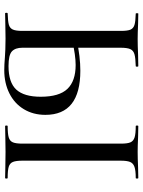

<svg xmlns="http://www.w3.org/2000/svg" viewBox="96 -761 669 901"><g transform="rotate(90 430.5 -310.5)"><path d="M249 1Q235 0 212.5 -1Q190 -2 161 -2L96 -1Q76 0 43 0Q40 0 40 -6Q40 -12 43 -12Q80 -13 96 -17.5Q112 -22 118.5 -36Q125 -50 125 -81V-544Q125 -575 119 -588.5Q113 -602 97 -607Q81 -612 44 -613Q42 -613 42 -619Q42 -625 44 -625L92 -624Q136 -622 163 -622Q193 -622 239 -624L290 -625Q293 -625 293 -619Q293 -613 290 -613Q252 -612 234.5 -607Q217 -602 210.5 -587.5Q204 -573 204 -542V-81Q204 -48 221 -32Q238 -16 290 -16Q367 -16 400.5 -52.5Q434 -89 434 -167Q434 -254 397 -292.5Q360 -331 285 -331Q240 -331 171 -315L168 -336Q246 -353 312 -353Q519 -353 519 -189Q519 -132 492.5 -88Q466 -44 418 -20Q370 4 309 4Q284 4 249 1ZM815 -12Q818 -12 818 -6Q818 0 815 0Q784 0 766 -1L693 -2L623 -1Q604 0 572 0Q569 0 569 -6Q569 -12 572 -12Q608 -12 625 -17Q642 -22 648 -36.5Q654 -51 654 -81V-544Q654 -574 648 -588Q642 -602 625 -607.5Q608 -613 572 -613Q569 -613 569 -619Q569 -625 572 -625L623 -624Q665 -622 693 -622Q723 -622 767 -624L815 -625Q818 -625 818 -619Q818 -613 815 -613Q780 -613 763 -607Q746 -601 740 -586.5Q734 -572 734 -542V-81Q734 -51 740 -36.5Q746 -22 762.5 -17Q779 -12 815 -12Z"/></g></svg>

Font: Cormorant Infant Medium
Style: Regular
Weight: 500
Designer: Christian Thalmann (Catharsis Fonts)
Foundry: Catharsis Fonts
Version: Version 4.000